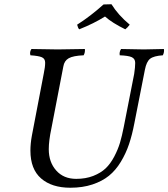

<svg xmlns="http://www.w3.org/2000/svg" viewBox="-20 -879 797 909"><path d="M124 -166Q124 -199.2 130.9 -236.8L187 -529.8Q193.8 -561.5 193.8 -582Q193.8 -601.1 178.2 -607.9Q162.6 -614.7 124 -617.2Q119.1 -632.8 128.9 -647Q218.8 -645 252.9 -645Q297.9 -645 381.8 -647Q383.8 -631.3 376 -617.2Q326.7 -615.2 305.4 -603.3Q284.2 -591.3 279.8 -564L223.1 -270Q210.9 -212.4 210.9 -172.9Q210.9 -111.3 246.1 -71.8Q281.2 -32.2 340.8 -32.2Q385.7 -32.2 421.4 -46.1Q457 -60.1 480 -81.8Q502.9 -103.5 520.8 -137.5Q538.6 -171.4 548.1 -203.4Q557.6 -235.4 565.9 -277.8L615.2 -528.8Q620.1 -561.5 620.1 -581.1Q620.1 -600.6 604 -608.2Q587.9 -615.7 546.9 -617.2Q543.9 -632.8 553.2 -647Q645 -645 661.1 -645Q687.5 -645 755.9 -647Q758.8 -633.3 751 -617.2Q707.5 -614.3 690.4 -600.6Q673.3 -586.9 666 -548.8L616.2 -295.9Q605.5 -239.7 590.8 -196.3Q576.2 -152.8 552 -112.8Q527.8 -72.8 495.8 -46.9Q463.9 -21 417.5 -5.6Q371.1 9.8 313 9.8Q225.1 9.8 174.6 -34.2Q124 -78.1 124 -166ZM594.2 -762.2Q583.5 -748 573.2 -740.2Q511.2 -770.5 477.1 -800.8Q424.3 -767.6 355 -740.2Q349.1 -746.1 345.2 -762.2Q407.7 -801.8 470.2 -857.9L507.8 -858.9Q539.1 -808.1 594.2 -762.2Z"/></svg>

Font: Common Serif News
Style: Italic
Weight: 450
Italic angle: -12°
Designer: Philipp H. Poll, Khaled Hosny
Foundry: Stefan Peev, Context Ltd.
Version: Version 1.026